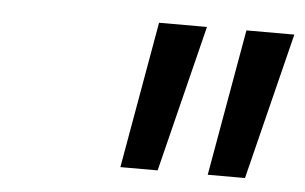

<svg xmlns="http://www.w3.org/2000/svg" viewBox="-34 -740 613 386"><g transform="rotate(5 273.0 -547.0)"><path d="M220.7 -398.9 272.9 -694.8H369.6L295.9 -398.9ZM397 -398.9 449.2 -694.8H545.9L472.2 -398.9Z"/></g></svg>

Font: CMU Bright
Style: SemiBoldOblique
Weight: 600
Italic angle: -12°
Version: Version 0.7.0